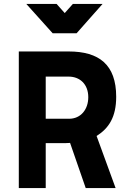

<svg xmlns="http://www.w3.org/2000/svg" viewBox="-20 -950 652 970"><path d="M334 -228 413 0H564L468 -263C530 -302 567 -359 567 -461C567 -624 480 -690 327 -690H75V0H211V-227H313ZM426 -459C426 -397 388 -350 329 -350H211V-563H327C383 -563 426 -525 426 -459ZM498 -930H348L307 -884L266 -930H113L246 -782H367Z"/></svg>

Font: TitilliumMaps29L
Style: 999 wt
Weight: 900
Designer: Campivisivi
Foundry: Accademia di Belle Arti di Urbino and students of MA course of Visual design